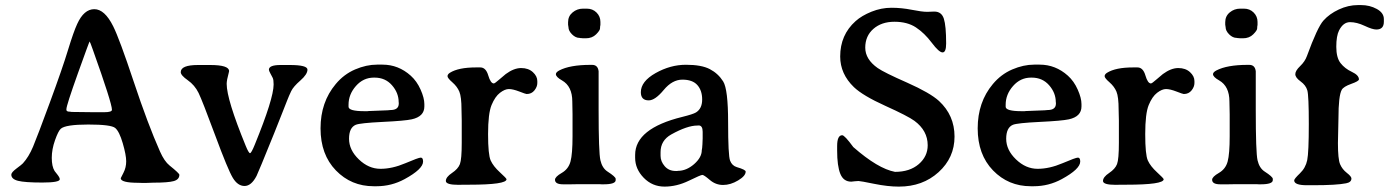

<svg xmlns="http://www.w3.org/2000/svg" viewBox="-20 -709 5332 737"><path d="M380.4 -278.3Q409.7 -278.3 409.7 -287.6Q409.7 -313 336.4 -518.1Q325.2 -549.8 324 -549.8Q322.8 -549.8 278.8 -427Q234.9 -304.2 234.9 -290V-287.1Q234.9 -280.3 248.5 -280.3L255.4 -279.3L337.4 -278.3ZM668.5 -38.1Q668.5 -20 647 -13.9Q625.5 -7.8 568.4 -7.8L540 -6.8H525.9L512.2 -7.3Q443.4 -7.3 443.4 -24.9Q443.4 -25.4 453.9 -45.7Q464.4 -65.9 464.4 -89.8Q464.4 -113.8 451.2 -159.2Q438 -204.6 422.1 -217.8Q406.2 -231 318.8 -231Q231.4 -231 213.4 -214.8Q203.6 -206.1 191.2 -170.9Q178.7 -135.7 178.7 -103Q178.7 -70.3 189.5 -52.7Q190.4 -51.3 200 -39.3Q209.5 -27.3 209.5 -21Q209.5 -8.3 142.3 -8.3Q75.2 -8.3 49.3 -14.9Q23.4 -21.5 23.4 -38.6Q23.4 -47.4 43.7 -62.5Q64 -77.6 67.9 -82Q90.3 -106.4 106.9 -146Q123.5 -185.5 171.6 -316.2Q219.7 -446.8 241.2 -517.6Q262.7 -587.9 276.4 -617.2Q302.2 -673.8 342 -673.8Q381.8 -673.8 414.6 -607.9Q438.5 -560.1 493.2 -395.8Q547.9 -231.4 594.2 -127.4Q610.8 -89.8 630.9 -73.7Q668.5 -43.5 668.5 -38.1Z M673.8 -432.1Q673.8 -459.5 740.2 -459.5H786.6Q859.4 -459.5 859.4 -436L858.4 -431.2Q850.1 -400.9 850.1 -387.2Q850.1 -327.6 922.9 -149.9Q934.6 -121.1 939.7 -121.1Q944.8 -121.1 958 -153.8Q1030.3 -330.6 1030.3 -384.8Q1030.3 -402.8 1026.9 -409.9Q1023.4 -417 1017.8 -427.2Q1012.2 -437.5 1012.2 -441.4Q1012.2 -459.5 1057.1 -459.5H1092.3Q1160.2 -459.5 1160.2 -441.7Q1160.2 -423.8 1133.1 -400.1Q1106 -376.5 1097.7 -359.1Q1089.4 -341.8 1082.5 -324Q1075.7 -306.2 1064.5 -278.3L1032.7 -198.2Q970.7 -44.9 964.8 -33.7Q944.8 4.9 918.7 4.9Q892.6 4.9 873.8 -26.1Q855 -57.1 805.9 -189.7Q756.8 -322.3 742.2 -352.3Q727.5 -382.3 700.7 -401.1Q673.8 -419.9 673.8 -432.1Z M1510.7 -311.5V-314.5L1510.3 -316.9Q1510.3 -352.5 1484.6 -381.8Q1459 -411.1 1418 -411.1H1415Q1374.5 -411.1 1346.2 -378.9Q1317.9 -346.7 1317.9 -307.1V-299.3Q1317.9 -282.2 1379.4 -282.2H1390.6L1393.6 -282.7L1467.3 -285.6L1478.5 -286.6Q1510.7 -286.6 1510.7 -311.5ZM1425.3 5.9H1414.6Q1328.1 5.9 1269.3 -54.9Q1210.4 -115.7 1210.4 -216.3Q1210.4 -316.9 1268.6 -386.2Q1299.8 -423.8 1343 -442.4Q1386.2 -460.9 1427.2 -460.9H1448.2Q1509.3 -460.9 1556.6 -418.5Q1580.1 -397.5 1594.5 -365Q1608.9 -332.5 1608.9 -309.6V-300.3Q1608.9 -261.7 1560.5 -251Q1533.7 -245.1 1448 -241Q1362.3 -236.8 1345.7 -230Q1319.8 -219.2 1319.8 -176.3Q1319.8 -133.3 1357.4 -97.2Q1395 -61 1440.4 -61Q1485.8 -61 1536.1 -82.5Q1586.4 -104 1595.2 -104Q1604 -104 1604 -88.9Q1604 -60.1 1533.2 -21.5Q1482.9 5.9 1425.3 5.9Z M1807.1 -450.2H1823.7Q1845.2 -450.2 1854.2 -419.4Q1863.3 -388.7 1875.5 -388.7Q1879.4 -388.7 1896.5 -403.8Q1913.6 -418.9 1921.4 -424.8Q1952.6 -447.8 1980.5 -447.8Q2008.3 -447.8 2025.4 -432.1Q2042.5 -416.5 2042.5 -397.9V-390.1Q2042.5 -376 2031.5 -362.1Q2020.5 -348.1 2001.5 -348.1Q1998 -348.1 1973.4 -357.7Q1948.7 -367.2 1933.3 -367.2Q1918 -367.2 1899.2 -352.8Q1880.4 -338.4 1866.9 -305.9Q1853.5 -273.4 1853.5 -194.3Q1853.5 -115.2 1863.5 -93Q1873.5 -70.8 1898.9 -47.6Q1924.3 -24.4 1924.3 -21Q1924.3 0 1780.8 0H1760.3L1740.2 0.5Q1691.4 0.5 1691.4 -14.4Q1691.4 -29.3 1714.8 -44.9Q1738.3 -60.5 1745.4 -79.1Q1752.4 -97.7 1752.4 -161.6V-246.1L1751.5 -288.1Q1751.5 -337.4 1743.2 -357.2Q1734.9 -377 1716.3 -393.1Q1697.8 -409.2 1697.8 -416.5Q1697.8 -423.8 1707 -429.7Q1739.7 -450.2 1807.1 -450.2Z M2177.7 -270.5 2176.8 -319.3Q2176.8 -377.9 2137.2 -400.4Q2113.8 -413.6 2113.8 -424.3Q2113.8 -431.6 2126.5 -438.5Q2167.5 -460 2246.6 -460H2252.9Q2274.9 -460 2277.8 -435.5V-287.1Q2277.8 -123.5 2284.7 -93.8Q2291.5 -64 2311.5 -50.8Q2343.3 -30.3 2343.3 -22.5V-17.6Q2343.3 -1.5 2296.9 -1.5H2289.1L2281.7 -2H2200.7L2170.9 -1.5H2141.6Q2110.4 -1.5 2110.4 -19Q2110.4 -30.3 2136.2 -45.2Q2162.1 -60.1 2169.9 -89.1Q2177.7 -118.2 2177.7 -186.5ZM2284.7 -625V-613.3Q2283.2 -607.4 2283.2 -599.9Q2283.2 -592.3 2268.1 -577.1Q2252.9 -562 2228.5 -562H2216.3L2214.4 -562.5H2210.4Q2206.5 -563.5 2204.6 -563.5Q2189.5 -563.5 2175.8 -577.1Q2162.1 -590.8 2162.1 -604.5L2160.6 -614.3V-624Q2160.6 -647 2178 -661.4Q2195.3 -675.8 2217.8 -675.8H2232.4Q2254.9 -675.8 2269.8 -660.9Q2284.7 -646 2284.7 -625Z M2677.2 -203.1Q2677.2 -227.5 2661.6 -227.5L2659.2 -227.1H2656.7Q2618.2 -227.1 2556.6 -192.9Q2515.6 -169.9 2515.6 -125V-110.8Q2515.6 -89.4 2531.5 -71Q2547.4 -52.7 2573.7 -52.7H2579.6L2582 -53.2Q2614.7 -53.2 2644.5 -79.1Q2673.8 -105 2673.8 -132.3Q2675.8 -142.1 2675.8 -148.9L2676.3 -154.8L2677.2 -177.7ZM2842.3 -50.3Q2842.3 -33.7 2813.2 -16.4Q2784.2 1 2755.6 1Q2727.1 1 2704.6 -18.3Q2682.1 -37.6 2676 -37.6Q2669.9 -37.6 2623.8 -15.1Q2577.6 7.3 2530.8 7.3Q2483.9 7.3 2450.9 -26.6Q2418 -60.5 2418 -103.5V-114.3Q2418 -215.8 2599.1 -260.3Q2640.1 -270.5 2651.4 -277.3Q2675.3 -292 2675.3 -326.9Q2675.3 -361.8 2656.7 -382.6Q2638.2 -403.3 2599.4 -403.3Q2560.5 -403.3 2527.6 -363.5Q2494.6 -323.7 2470.2 -323.7Q2439.9 -323.7 2439.9 -355Q2439.9 -396.5 2496.6 -428.5Q2553.2 -460.4 2613 -460.4Q2672.9 -460.4 2704.8 -443.6Q2736.8 -426.8 2755.9 -396.5Q2774.9 -366.2 2774.9 -239Q2774.9 -111.8 2782.5 -92.3Q2790 -72.8 2808.6 -67.4Q2842.3 -57.6 2842.3 -50.3Z M3193.4 -131.3V-148.4Q3193.4 -189.9 3212.9 -189.9Q3222.2 -189.9 3255.4 -144.5Q3350.1 -61.5 3415.5 -49.3Q3472.2 -49.3 3506.6 -78.9Q3541 -108.4 3541 -151.4Q3541 -207.5 3490.2 -245.1Q3464.8 -263.7 3378.4 -302.7Q3292 -341.8 3257.8 -374.5Q3205.1 -425.3 3205.1 -492.2Q3205.1 -575.2 3264.2 -627.9Q3287.6 -648.9 3325.2 -664.1Q3362.8 -679.2 3401.9 -679.2Q3440.9 -679.2 3480 -671.4Q3519 -663.6 3539.1 -663.6L3566.4 -664.6Q3594.2 -664.6 3603 -637.2Q3611.8 -609.9 3611.8 -542Q3611.8 -507.8 3598.1 -507.8Q3584.5 -507.8 3556.6 -544.9Q3528.8 -582 3495.8 -603.8Q3462.9 -625.5 3413.3 -625.5Q3363.8 -625.5 3332.5 -598.1Q3301.3 -570.8 3301.3 -526.1Q3301.3 -481.4 3349.1 -447.8Q3373.5 -430.7 3462.4 -391.6Q3550.3 -352.5 3584.5 -321.3Q3644 -266.1 3644 -184.8Q3644 -103.5 3582.5 -47.9Q3521.5 7.3 3430.7 7.3Q3429.7 7.3 3429.2 7.3Q3388.2 7.3 3335.4 -3.4Q3282.7 -14.2 3275.4 -14.2L3261.2 -13.2L3247.6 -11.7Q3217.8 -11.7 3205.6 -41.7Q3193.4 -71.8 3193.4 -131.3Z M4033.2 -311.5V-314.5L4032.7 -316.9Q4032.7 -352.5 4007.1 -381.8Q3981.4 -411.1 3940.4 -411.1H3937.5Q3897 -411.1 3868.7 -378.9Q3840.3 -346.7 3840.3 -307.1V-299.3Q3840.3 -282.2 3901.9 -282.2H3913.1L3916 -282.7L3989.7 -285.6L4001 -286.6Q4033.2 -286.6 4033.2 -311.5ZM3947.8 5.9H3937Q3850.6 5.9 3791.7 -54.9Q3732.9 -115.7 3732.9 -216.3Q3732.9 -316.9 3791 -386.2Q3822.3 -423.8 3865.5 -442.4Q3908.7 -460.9 3949.7 -460.9H3970.7Q4031.7 -460.9 4079.1 -418.5Q4102.5 -397.5 4116.9 -365Q4131.3 -332.5 4131.3 -309.6V-300.3Q4131.3 -261.7 4083 -251Q4056.2 -245.1 3970.5 -241Q3884.8 -236.8 3868.2 -230Q3842.3 -219.2 3842.3 -176.3Q3842.3 -133.3 3879.9 -97.2Q3917.5 -61 3962.9 -61Q4008.3 -61 4058.6 -82.5Q4108.9 -104 4117.7 -104Q4126.5 -104 4126.5 -88.9Q4126.5 -60.1 4055.7 -21.5Q4005.4 5.9 3947.8 5.9Z M4329.6 -450.2H4346.2Q4367.7 -450.2 4376.7 -419.4Q4385.7 -388.7 4397.9 -388.7Q4401.9 -388.7 4418.9 -403.8Q4436 -418.9 4443.8 -424.8Q4475.1 -447.8 4502.9 -447.8Q4530.8 -447.8 4547.9 -432.1Q4564.9 -416.5 4564.9 -397.9V-390.1Q4564.9 -376 4554 -362.1Q4543 -348.1 4523.9 -348.1Q4520.5 -348.1 4495.8 -357.7Q4471.2 -367.2 4455.8 -367.2Q4440.4 -367.2 4421.6 -352.8Q4402.8 -338.4 4389.4 -305.9Q4376 -273.4 4376 -194.3Q4376 -115.2 4386 -93Q4396 -70.8 4421.4 -47.6Q4446.8 -24.4 4446.8 -21Q4446.8 0 4303.2 0H4282.7L4262.7 0.5Q4213.9 0.5 4213.9 -14.4Q4213.9 -29.3 4237.3 -44.9Q4260.7 -60.5 4267.8 -79.1Q4274.9 -97.7 4274.9 -161.6V-246.1L4273.9 -288.1Q4273.9 -337.4 4265.6 -357.2Q4257.3 -377 4238.8 -393.1Q4220.2 -409.2 4220.2 -416.5Q4220.2 -423.8 4229.5 -429.7Q4262.2 -450.2 4329.6 -450.2Z M4700.2 -270.5 4699.2 -319.3Q4699.2 -377.9 4659.7 -400.4Q4636.2 -413.6 4636.2 -424.3Q4636.2 -431.6 4648.9 -438.5Q4689.9 -460 4769 -460H4775.4Q4797.4 -460 4800.3 -435.5V-287.1Q4800.3 -123.5 4807.1 -93.8Q4814 -64 4834 -50.8Q4865.7 -30.3 4865.7 -22.5V-17.6Q4865.7 -1.5 4819.3 -1.5H4811.5L4804.2 -2H4723.1L4693.4 -1.5H4664.1Q4632.8 -1.5 4632.8 -19Q4632.8 -30.3 4658.7 -45.2Q4684.6 -60.1 4692.4 -89.1Q4700.2 -118.2 4700.2 -186.5ZM4807.1 -625V-613.3Q4805.7 -607.4 4805.7 -599.9Q4805.7 -592.3 4790.5 -577.1Q4775.4 -562 4751 -562H4738.8L4736.8 -562.5H4732.9Q4729 -563.5 4727.1 -563.5Q4711.9 -563.5 4698.2 -577.1Q4684.6 -590.8 4684.6 -604.5L4683.1 -614.3V-624Q4683.1 -647 4700.4 -661.4Q4717.8 -675.8 4740.2 -675.8H4754.9Q4777.3 -675.8 4792.2 -660.9Q4807.1 -646 4807.1 -625Z M5167.5 -23.9Q5167.5 -9.3 5147 -5.4Q5110.4 2 5020.5 2H4996.6Q4947.8 2 4947.8 -16.6Q4947.8 -22.5 4969.7 -43.5Q4991.7 -64.5 4997.8 -94.2Q5003.9 -124 5003.9 -232.9Q5003.9 -341.8 4998.3 -361.8Q4992.7 -381.8 4972.4 -396.5Q4952.1 -411.1 4952.1 -424.3Q4952.1 -437.5 4970.7 -455.3Q4989.3 -473.1 4996.6 -493.7Q5037.1 -604.5 5060.1 -630.1Q5083 -655.8 5119.1 -672.6Q5155.3 -689.5 5192.4 -689.5H5204.6Q5237.8 -689.5 5264.9 -674.6Q5292 -659.7 5292 -635.7V-625.5Q5292 -595.7 5263.2 -595.7Q5248 -595.7 5218 -609.9Q5188 -624 5162.1 -624Q5136.2 -624 5120.1 -592.3Q5109.4 -571.3 5109.4 -529.5Q5109.4 -487.8 5125.7 -466.8Q5142.1 -445.8 5169.2 -433.1Q5196.3 -420.4 5196.3 -404.3Q5196.3 -397.5 5166.7 -387Q5137.2 -376.5 5130.4 -364.3Q5117.7 -341.8 5117.7 -253.9L5115.7 -159.7Q5115.7 -98.1 5124 -78.6Q5132.3 -59.1 5149.9 -45.4Q5167.5 -31.7 5167.5 -23.9Z"/></svg>

Font: Averia Serif
Style: Regular
Weight: 500
Version: Version 1.0